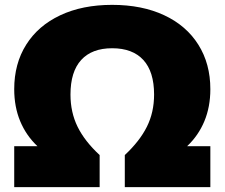

<svg xmlns="http://www.w3.org/2000/svg" viewBox="-20 -770 924 790"><path d="M750 -168.5H845.5V0H493.5V-132Q555 -189.5 584.5 -248.8Q614 -308 614 -381Q614 -475 569.8 -523.2Q525.5 -571.5 441.5 -571.5Q358 -571.5 314 -523.2Q270 -475 270 -381Q270 -308 299.2 -248.5Q328.5 -189 390 -132V0H38.5V-168.5H134Q87.5 -212.5 63 -271.5Q38.5 -330.5 38.5 -403Q38.5 -508 87.8 -586.2Q137 -664.5 228 -707.2Q319 -750 441.5 -750Q564.5 -750 655.8 -707.2Q747 -664.5 796.2 -586Q845.5 -507.5 845.5 -403Q845.5 -330.5 821 -271.5Q796.5 -212.5 750 -168.5Z"/></svg>

Font: Encode Sans Semi Expanded Black
Style: Regular
Weight: 900
Width: 6
Designer: Multiple Designers
Foundry: Impallari Type
Version: Version 2.000